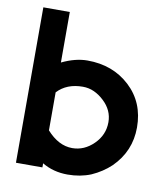

<svg xmlns="http://www.w3.org/2000/svg" viewBox="-76 -710 683 786"><g transform="rotate(10 265.5 -317.5)"><path d="M385 -229Q385 -279 345 -316Q326 -334 304 -344Q282 -354 257 -354Q190 -354 151 -312V-154Q200 -99 257 -99Q307 -99 346 -137.5Q385 -176 385 -229ZM504 -228Q504 -129 433 -59Q399 -27 354 -7Q310 11 257 11Q198 11 151 -17V0H41V-646H151V-436Q207 -463 257 -463Q363 -463 433.5 -397.5Q504 -332 504 -228Z"/></g></svg>

Font: RailwayN12
Style: Semibold
Weight: 400
Version: 1999; 1.0, initial release  Kernus: V2.0